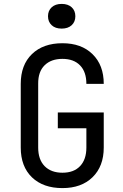

<svg xmlns="http://www.w3.org/2000/svg" viewBox="-20 -964 639 994"><path d="M299.3 -815.9Q266.1 -815.9 247.6 -833.5Q228.5 -851.1 228.5 -879.9Q228.5 -908.7 247.6 -926.3Q266.6 -943.8 299.3 -943.8Q332 -943.8 351.1 -926.3Q370.1 -908.7 370.1 -879.9Q370.1 -851.1 351.1 -833.5Q332 -815.9 299.3 -815.9ZM303.2 9.8Q203.6 9.8 145.5 -45.9Q87.4 -102.1 87.4 -200.2V-529.8Q87.4 -627.9 145.5 -684.1Q203.6 -740.2 303.2 -740.2Q401.4 -740.2 459 -683.6Q517.1 -627 517.1 -529.8H427.2Q427.2 -591.8 394.5 -625.5Q361.8 -659.2 303.2 -659.2Q244.6 -659.2 210.9 -626Q177.2 -592.8 177.7 -530.8V-200.2Q177.7 -138.2 210.9 -104Q244.6 -69.8 303.2 -69.8Q362.3 -69.8 394.5 -104Q427.2 -138.2 427.2 -200.2V-299.8H279.3V-381.8H517.1V-200.2Q517.1 -103 459 -46.4Q401.4 9.8 303.2 9.8Z"/></svg>

Font: UDEV Gothic 35
Style: Regular
Weight: 400
Version: v2.1.0; ttfautohint (v1.8.4.7-5d5b-dirty) -l 6 -r 45 -G 200 